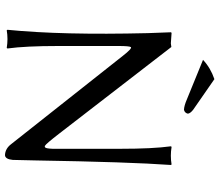

<svg xmlns="http://www.w3.org/2000/svg" viewBox="-74 -782 867 758"><g transform="rotate(90 359.0 -403.5)"><path d="M107.9 -645 109.9 -647.9Q114.7 -647.9 151.9 -645Q151.9 -645 166 -647L508.8 -203.1Q548.8 -151.4 556.2 -147.9Q563.5 -144.5 565.9 -157.2Q567.4 -164.6 567.9 -178.2V-444.8Q567.9 -573.7 558.1 -645L560.1 -647.9Q578.6 -645 595.2 -645Q612.8 -645 629.9 -647.9L631.8 -645Q620.1 -483.9 613.8 -107.4Q612.8 -59.6 611.8 -21Q608.9 9.3 592.8 9.8Q567.4 8.8 549.8 -14.2L201.2 -455.1Q171.9 -492.7 166.5 -487.3Q162.1 -481 162.1 -439V-200.2Q162.1 -71.3 171.9 0L169.9 2.9Q151.4 0 134.8 0Q117.2 0 100.1 2.9L98.1 0Q119.6 -215.3 111.3 -553.7Q109.9 -603.5 107.9 -645ZM293 -816.9 414.1 -732.9Q428.7 -721.2 429.2 -711.9Q426.3 -699.7 414.1 -696.8Q397.9 -697.3 371.1 -709L216.8 -772Q248.5 -801.8 293 -816.9Z"/></g></svg>

Font: Linux Biolinum Capitals O
Style: Small Caps
Weight: 400
Designer: Philipp H. Poll
Foundry: Philipp H. Poll
Version: Version 1.0.4